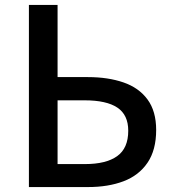

<svg xmlns="http://www.w3.org/2000/svg" viewBox="-20 -757 700 777"><path d="M97 0V-737H213V-445H336Q417 -445 479.5 -423.5Q542 -402 577 -354.5Q612 -307 612 -231Q612 -150 577 -98.5Q542 -47 480 -23.5Q418 0 336 0ZM213 -93H324Q409 -93 454 -125Q499 -157 499 -228Q499 -292 455 -321.5Q411 -351 322 -351H213Z"/></svg>

Font: Noto Sans SC Medium
Style: Regular
Weight: 500
Designer: Ryoko NISHIZUKA  (kana, bopomofo & ideographs); Paul D. Hunt (Latin, Greek & Cyrillic); Sandoll Communications , Soo-you
Foundry: Adobe
Version: Version 2.004-H2;hotconv 1.0.118;makeotfexe 2.5.65603